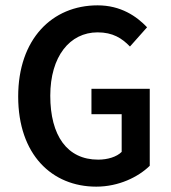

<svg xmlns="http://www.w3.org/2000/svg" viewBox="-20 -686 639 718"><path d="M48 -325C48 -108 174 12 340 12C424 12 497 -24 540 -66V-354H322V-259H435V-118C416 -99 382 -89 347 -89C231 -89 168 -179 168 -328C168 -475 241 -565 345 -565C402 -565 436 -543 466 -512L530 -584C491 -625 432 -666 345 -666C175 -666 48 -540 48 -325Z"/></svg>

Font: Source Code Pro Semibold
Style: Regular
Weight: 600
Monospace: yes
Designer: Paul D. Hunt
Foundry: Adobe Systems Incorporated
Version: Version 1.017;PS 1.000;hotconv 1.0.70;makeotf.lib2.5.5900